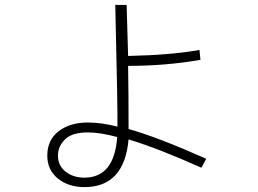

<svg xmlns="http://www.w3.org/2000/svg" viewBox="-20 -722 1040 775"><path d="M170.9 -93.8Q170.9 -157.2 216.8 -192.4Q262.7 -227.5 335 -227.5Q389.6 -227.5 454.1 -210.9Q455.1 -293.9 445.3 -702.1H491.2L497.1 -496.1Q673.8 -500 785.2 -520.5L789.1 -480.5Q650.4 -456.1 497.1 -456.1Q499 -344.7 499 -201.2Q612.3 -169.9 812.5 -81.1L793 -44.9Q619.1 -123 499 -159.2Q481.4 33.2 321.3 33.2Q255.9 33.2 213.4 -1.5Q170.9 -36.1 170.9 -93.8ZM213.9 -93.8Q213.9 -53.7 244.6 -29.3Q275.4 -4.9 320.3 -4.9Q441.4 -4.9 453.1 -168.9Q383.8 -187.5 335 -187.5Q270.5 -187.5 242.2 -159.2Q213.9 -130.9 213.9 -93.8Z"/></svg>

Font: Gothic A1 ExtraLight
Style: Regular
Weight: 275
Designer: HanYang I&C Co.,Ltd.
Foundry: HanYang I&C Co.,Ltd.
Version: Version 2.50